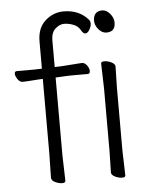

<svg xmlns="http://www.w3.org/2000/svg" viewBox="-52 -750 648 804"><g transform="rotate(-5 272.0 -348.0)"><path d="M132 -17 134 -116V-432L114 -431Q92 -430 71 -428L50 -427Q37 -427 28 -440.5Q19 -454 19 -464Q19 -474 29 -474H103L134 -475V-589Q134 -646 168 -676Q202 -706 245 -706Q311 -706 349 -661Q354 -656 354 -645Q354 -634 346 -620Q338 -606 328.5 -606Q319 -606 310 -622.5Q301 -639 281 -646.5Q261 -654 242.5 -654Q224 -654 206 -638Q188 -622 188 -590V-477L216 -478Q228 -479 245.5 -480Q263 -481 279 -482.5Q295 -484 302 -484H303Q315 -484 324 -471.5Q333 -459 333 -447.5Q333 -436 323 -436Q323 -436 266 -436Q240 -436 227 -435L188 -433V-105L191 1Q191 10 177 10Q163 10 147.5 2.5Q132 -5 132 -17ZM369 -655Q369 -696 407 -696Q424 -696 439 -678.5Q454 -661 454 -641Q454 -602 417 -602Q398 -602 383.5 -619.5Q369 -637 369 -655ZM384 -17 386 -105V-368L383 -475Q383 -483 397 -483Q411 -483 426.5 -475.5Q442 -468 442 -457L440 -368V-105L443 1Q443 9 429 9Q415 9 399.5 1.5Q384 -6 384 -17Z"/></g></svg>

Font: ToneOZ-Pinyin-WenKai-Light
Style: Light
Weight: 300
Designer: Fontworks Inc.
Foundry: ToneOZ
Version: Version 0.240331